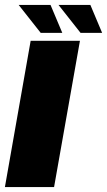

<svg xmlns="http://www.w3.org/2000/svg" viewBox="-50 -763 436 783"><path d="M-30 0H170.5L276 -596.5H75ZM278.5 -629H366.5L318.5 -743H188.5ZM116 -629H204L156 -743H26Z"/></svg>

Font: Anybody Condensed Black
Style: Italic
Weight: 900
Width: 3
Italic angle: -10°
Version: Version 1.113;gftools[0.9.25]